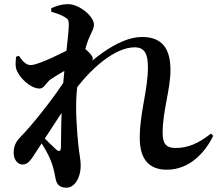

<svg xmlns="http://www.w3.org/2000/svg" viewBox="-20 -832 1040 913"><path d="M773.7 -25C884.4 -25 957.8 -111.3 993.8 -186.1L983.3 -196.8C924.6 -150.8 875.1 -128.3 815.2 -128.3C771 -128.3 753.3 -147.6 753.3 -200.1C753.3 -304.3 790.5 -405.7 790.5 -498.8C790.5 -599.1 752.6 -656.2 654.7 -656.2C535.6 -656.2 395 -530 326.1 -455.8L322.2 -383.2C405.7 -503.6 525.9 -607 620 -607C668.5 -607 683.4 -574.4 683.4 -512.6C683.4 -403 644.5 -296.1 644.5 -176C644.5 -70.2 692.8 -25 773.7 -25ZM88.8 -49.5C113.7 -50.2 128.7 -74.3 146.8 -102.4C203 -189.1 262.2 -277.9 315.6 -361.2L309.7 -482.7C240.1 -368.5 127.5 -231.1 74.2 -177.4C53.6 -155.9 45 -134 45 -105.4C45 -69.5 66.9 -48.8 88.8 -49.5ZM296.3 60.6C333.9 60.6 363.8 14.1 363.8 -44.7C363.8 -72.7 356.9 -99.5 352.8 -139.9C346.3 -202.4 338.4 -302.9 344 -384.1C348.1 -454.7 380.2 -595 401.1 -645.7C413.5 -677.8 426.7 -692.8 426.7 -715.7C426.7 -753.1 358.6 -812.3 303.7 -812.3C274.9 -812.3 250.1 -804.7 223.7 -792.9L223.9 -776C251.2 -768.6 271.4 -760.2 285.6 -752.1C303.6 -742 307.2 -735.8 307.2 -714.3C306.9 -668.1 286.3 -522 278.2 -403.6C270.2 -302.5 271.2 -184.6 269.7 -131.1C269 -112 260.6 -109.1 247 -121C231.9 -135.5 183.7 -180.1 165.3 -203.3L154.6 -182.7C182.9 -147.2 209.5 -99.7 221.7 -68.2C233.4 -38.7 238.6 -13.3 243.6 14.1C248.3 42.4 261.2 60.6 296.3 60.6ZM168.6 -410.9C190.2 -410.9 200.2 -440.4 220.5 -454.5C245.6 -471.4 307.6 -508.9 345.1 -525.8C342 -514.1 333.8 -489.2 328.5 -479.2L325.3 -418.5C349 -452.2 372.5 -486.6 398.7 -516.2C412.8 -532.7 421.2 -541.4 421.2 -555.3C421.2 -567.3 387.2 -602.1 365.4 -611.8C354.9 -616.1 343.8 -616 328.5 -607.8C288.5 -586.1 164.1 -522.6 126.3 -522.6C103 -522.6 86.8 -541.5 69.9 -566.5L56.2 -562C54.7 -544.8 52.3 -520.9 57 -504.7C69.7 -463.3 124.5 -410.9 168.6 -410.9Z"/></svg>

Font: Source Han Serif TW VF
Style: Regular
Weight: 250
Designer: Ryoko NISHIZUKA 西塚涼子 (kana & ideographs); Frank Grießhammer (Latin, Greek & Cyrillic); Wenlong ZHANG 张文龙 (bopomofo); San
Foundry: Adobe
Version: Version 2.002;hotconv 1.1.0;makeotfexe 2.6.0